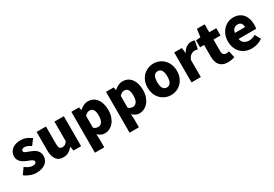

<svg xmlns="http://www.w3.org/2000/svg" viewBox="49 -1834 4501 3157"><g transform="rotate(-30 2300.0 -256.0)"><path d="M242 14Q214 14 184.5 8.5Q155 3 126 -8Q97 -19 70.5 -33.5Q44 -48 23 -66L103 -177Q180 -117 246 -117Q281 -117 297 -129Q313 -141 313 -162Q313 -175 303.5 -184.5Q294 -194 278.5 -202.5Q263 -211 242.5 -218.5Q222 -226 200 -235Q175 -245 148.5 -259Q122 -273 100.5 -293Q79 -313 65.5 -340Q52 -367 52 -402Q52 -443 68 -476Q84 -509 112.5 -533Q141 -557 182 -570Q223 -583 272 -583Q340 -583 389 -560.5Q438 -538 476 -510L396 -404Q366 -425 336.5 -438.5Q307 -452 278 -452Q218 -452 218 -411Q218 -398 227 -389Q236 -380 251.5 -372.5Q267 -365 287 -358Q307 -351 329 -343Q356 -333 382.5 -319.5Q409 -306 430.5 -286Q452 -266 465.5 -238.5Q479 -211 479 -172Q479 -133 464 -99Q449 -65 419 -40Q389 -15 344.5 -0.5Q300 14 242 14Z M576 -569H754V-238Q754 -179 770 -158.5Q786 -138 820 -138Q850 -138 871.5 -151Q893 -164 915 -196V-569H1093V0H948L935 -78H930Q895 -36 853.5 -11Q812 14 753 14Q660 14 618 -48.5Q576 -111 576 -217Z M1381 -569 1393 -514H1397Q1431 -544 1471.5 -563.5Q1512 -583 1557 -583Q1608 -583 1649 -562.5Q1690 -542 1719 -504Q1748 -466 1763.5 -413Q1779 -360 1779 -294Q1779 -221 1759 -163.5Q1739 -106 1705.5 -66.5Q1672 -27 1629 -6.5Q1586 14 1540 14Q1502 14 1468.5 -2Q1435 -18 1408 -45L1413 44V207H1236V-569ZM1413 -165Q1434 -146 1455.5 -139Q1477 -132 1498 -132Q1539 -132 1567.5 -169Q1596 -206 1596 -291Q1596 -366 1574 -402Q1552 -438 1504 -438Q1478 -438 1457 -426.5Q1436 -415 1413 -390Z M2039 -569 2051 -514H2055Q2089 -544 2129.5 -563.5Q2170 -583 2215 -583Q2266 -583 2307 -562.5Q2348 -542 2377 -504Q2406 -466 2421.5 -413Q2437 -360 2437 -294Q2437 -221 2417 -163.5Q2397 -106 2363.5 -66.5Q2330 -27 2287 -6.5Q2244 14 2198 14Q2160 14 2126.5 -2Q2093 -18 2066 -45L2071 44V207H1894V-569ZM2071 -165Q2092 -146 2113.5 -139Q2135 -132 2156 -132Q2197 -132 2225.5 -169Q2254 -206 2254 -291Q2254 -366 2232 -402Q2210 -438 2162 -438Q2136 -438 2115 -426.5Q2094 -415 2071 -390Z M2799 14Q2745 14 2694.5 -6Q2644 -26 2605 -64.5Q2566 -103 2543 -158.5Q2520 -214 2520 -285Q2520 -356 2543 -411Q2566 -466 2605 -504.5Q2644 -543 2694.5 -563Q2745 -583 2799 -583Q2853 -583 2903 -563Q2953 -543 2992 -504.5Q3031 -466 3054 -411Q3077 -356 3077 -285Q3077 -214 3054 -158.5Q3031 -103 2992 -64.5Q2953 -26 2903 -6Q2853 14 2799 14ZM2799 -130Q2849 -130 2872 -171.5Q2895 -213 2895 -285Q2895 -356 2872 -397.5Q2849 -439 2799 -439Q2748 -439 2725 -397.5Q2702 -356 2702 -285Q2702 -213 2725 -171.5Q2748 -130 2799 -130Z M3189 -569H3334L3346 -470H3350Q3382 -527 3425.5 -555Q3469 -583 3512 -583Q3538 -583 3553.5 -579.5Q3569 -576 3581 -571L3551 -418Q3536 -422 3522 -424.5Q3508 -427 3489 -427Q3457 -427 3423 -404.5Q3389 -382 3366 -325V0H3189Z M3599 -562 3686 -569 3707 -719H3854V-569H3988V-430H3854V-213Q3854 -165 3874 -145.5Q3894 -126 3926 -126Q3940 -126 3953.5 -129Q3967 -132 3978 -135L4006 -7Q3983 0 3952 7Q3921 14 3877 14Q3823 14 3785 -2Q3747 -18 3723 -47.5Q3699 -77 3687.5 -118.5Q3676 -160 3676 -211V-430H3599Z M4333 14Q4272 14 4219 -6Q4166 -26 4127 -64.5Q4088 -103 4066 -158.5Q4044 -214 4044 -285Q4044 -354 4067 -409Q4090 -464 4127.5 -503Q4165 -542 4213.5 -562.5Q4262 -583 4314 -583Q4376 -583 4421.5 -562Q4467 -541 4497.5 -504Q4528 -467 4543 -417Q4558 -367 4558 -308Q4558 -285 4555.5 -263.5Q4553 -242 4550 -232H4216Q4228 -173 4266 -147.5Q4304 -122 4358 -122Q4389 -122 4418 -131Q4447 -140 4478 -158L4537 -51Q4492 -19 4438 -2.5Q4384 14 4333 14ZM4407 -348Q4407 -391 4386.5 -419Q4366 -447 4317 -447Q4280 -447 4251 -423Q4222 -399 4213 -348Z"/></g></svg>

Font: Kinto Sans Black
Style: Regular
Weight: 900
Designer: Authors: Ryoko NISHIZUKA  (kana & ideographs); Paul D. Hunt (Latin, Greek & Cyrillic); Wenlong ZHANG  (bopomofo); Sandol
Foundry: Adobe Systems Incorporated, ookami Inc.
Version: Version 0.001